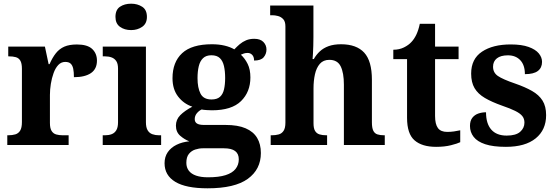

<svg xmlns="http://www.w3.org/2000/svg" viewBox="-20 -790 3028 1046"><path d="M19.7 0V-53H23.8Q46.8 -53 63.6 -58Q80.3 -63 89.9 -78.5Q99.4 -94 99.4 -125V-415Q99.4 -445 90.8 -459.5Q82.2 -474 66.3 -478.5Q50.5 -483 28.5 -483H24.9V-536H224.7L244.9 -440.5H249.9Q265.2 -475.7 284.2 -499.8Q303.3 -524 330.6 -535.9Q357.9 -547.7 399 -547.7Q456.4 -547.7 482.3 -523.2Q508.2 -498.7 508.2 -459.7Q508.2 -414.2 475.4 -391.8Q442.6 -369.5 382.7 -369.5Q382.7 -397.5 378.9 -415.7Q375 -433.8 365 -443.3Q354.9 -452.7 335.5 -452.7Q313.3 -452.7 297.5 -436Q281.7 -419.2 271.9 -391.8Q262 -364.5 257 -333.2Q252 -302 252 -273V-120Q252 -91 261.2 -76.5Q270.4 -62 286.3 -57.5Q302.2 -53 321.8 -53H353.9V0Z M539.6 0V-53H552Q572.3 -53 588.2 -59Q604.1 -64.9 613.5 -80.3Q623 -95.7 623 -124.1V-416.1Q623 -443.2 613.3 -457.4Q603.5 -471.7 587.6 -477.3Q571.7 -483 552 -483H539.8V-536H775V-123.9Q775 -95.8 784.3 -80.3Q793.5 -64.8 809.9 -58.9Q826.3 -53 846 -53H857.8V0ZM694.4 -626.1Q658.3 -626.1 633.6 -643.9Q609 -661.7 609 -698Q609 -736.5 633.6 -753.2Q658.3 -769.9 694.4 -769.9Q729 -769.9 754.7 -753.2Q780.4 -736.5 780.4 -698Q780.4 -661.7 754.7 -643.9Q729 -626.1 694.4 -626.1Z M1110.6 235.9Q993.3 235.9 934.9 200.6Q876.5 165.3 876.5 99.2Q876.5 64.3 894 38.9Q911.5 13.6 942.1 -1.4Q972.6 -16.4 1011.4 -20.1Q985 -30.2 961.7 -50.4Q938.4 -70.7 938.4 -105.6Q938.4 -138.5 962 -162.5Q985.7 -186.5 1027.8 -208.8Q980.7 -224.5 950.3 -264Q919.8 -303.5 919.8 -363.9Q919.8 -451.6 972.3 -500.3Q1024.8 -548.9 1134.5 -548.9Q1172.8 -548.9 1203.6 -541.5Q1234.5 -534.1 1256.6 -521.1Q1270.7 -536.2 1286.1 -549.3Q1301.6 -562.3 1320.9 -570.5Q1340.3 -578.6 1365.2 -578.6Q1398.1 -578.6 1414.9 -561.4Q1431.7 -544.1 1431.7 -520.2Q1431.7 -496.3 1416.6 -478.2Q1401.5 -460.1 1364.2 -460.1Q1364.2 -480.4 1354 -491Q1343.7 -501.6 1329.5 -501.6Q1317.7 -501.6 1308.8 -498.6Q1300 -495.6 1292.3 -492Q1314.5 -471.5 1329.3 -441.6Q1344.1 -411.6 1344.1 -368.1Q1344.1 -289.4 1293.2 -239.3Q1242.3 -189.1 1134.5 -189.1Q1123.6 -189.1 1105.5 -190.3Q1087.4 -191.5 1078.6 -193.5Q1064.8 -187.6 1052.8 -173.5Q1040.9 -159.3 1040.9 -141Q1040.9 -124.7 1053.2 -117Q1065.6 -109.3 1091.8 -109.3H1208.9Q1275.9 -109.3 1318.2 -91Q1360.6 -72.7 1380.9 -38.6Q1401.2 -4.5 1401.2 43.7Q1401.2 132.6 1330 184.3Q1258.8 235.9 1110.6 235.9ZM1113.2 175.9Q1171.9 175.9 1208.8 164.2Q1245.8 152.5 1263.3 130.2Q1280.9 107.9 1280.9 78.1Q1280.9 47.8 1261 32.9Q1241.1 17.9 1200.3 17.9H1084.4Q1064.5 17.9 1043.8 24.6Q1023.2 31.2 1009.2 48.3Q995.2 65.4 995.2 97.3Q995.2 122.2 1008.6 139.9Q1021.9 157.6 1048.4 166.8Q1075 175.9 1113.2 175.9ZM1132.1 -248.1Q1162.2 -248.1 1178.2 -262.3Q1194.2 -276.4 1200.4 -303Q1206.6 -329.5 1206.6 -365Q1206.6 -401.9 1200.2 -429.9Q1193.8 -458 1177.8 -473.4Q1161.7 -488.9 1131.6 -488.9Q1102.5 -488.9 1086 -472.9Q1069.5 -457 1062.8 -428.9Q1056.1 -400.9 1056.1 -364Q1056.1 -311.6 1072.4 -279.9Q1088.7 -248.1 1132.1 -248.1Z M1454.7 0V-53H1460.4Q1481.7 -53 1498.4 -57.7Q1515.2 -62.4 1525 -77.4Q1534.9 -92.3 1534.9 -122.1V-645.9Q1534.9 -673 1522.8 -685.8Q1510.7 -698.6 1494.2 -702.8Q1477.8 -707 1463.9 -707H1451.8V-760H1687.5V-587.6Q1687.5 -564.3 1686.8 -540.8Q1686 -517.2 1685 -498Q1684 -478.8 1682.9 -468.3H1689.6Q1702.9 -492 1722.4 -510.1Q1741.8 -528.3 1770.2 -538.6Q1798.6 -548.9 1837.8 -548.9Q1922 -548.9 1964.1 -503.3Q2006.1 -457.6 2006.1 -355.8V-123.9Q2006.1 -93.4 2013.5 -78.2Q2020.9 -63 2035.8 -58Q2050.6 -53 2072.6 -53H2076.2V0H1853.5V-328.8Q1853.5 -393.2 1836 -428.6Q1818.4 -464 1774.2 -464Q1741.4 -464 1722.5 -442.3Q1703.6 -420.5 1695.8 -385.2Q1688 -349.9 1688 -309V-118.3Q1688 -90.4 1696.6 -76.5Q1705.2 -62.6 1720.8 -57.8Q1736.4 -53 1758.4 -53H1762V0Z M2355.9 10Q2279.3 10 2238.5 -25.4Q2197.6 -60.7 2197.6 -147.9V-468H2122.7V-519Q2155.2 -519 2180.7 -531.7Q2206.2 -544.4 2221 -560.9Q2236.3 -576.5 2248.2 -601.4Q2260 -626.2 2267 -660.2H2350.2V-536H2478.3V-468H2350.2V-158.2Q2350.2 -113.6 2365.7 -92.5Q2381.1 -71.4 2416.3 -71.4Q2435.5 -71.4 2453.4 -74Q2471.3 -76.6 2487.3 -80.2V-15.3Q2471.4 -7.5 2436.7 1.2Q2402 10 2355.9 10Z M2736.1 10Q2666.4 10 2623.3 -4.3Q2580.2 -18.6 2560.3 -44.5Q2540.4 -70.3 2540.4 -103.5Q2540.4 -131.7 2553.1 -148.2Q2565.9 -164.6 2585.9 -171.5Q2605.9 -178.3 2627.8 -178.3Q2627.8 -116.5 2656.5 -83.9Q2685.2 -51.3 2740.4 -51.3Q2790.5 -51.3 2813.8 -71.9Q2837.1 -92.5 2837.1 -122Q2837.1 -143.6 2825.1 -158.1Q2813.2 -172.7 2786.7 -185.8Q2760.2 -199 2715.8 -214.2Q2659 -234.3 2621.4 -256.4Q2583.9 -278.5 2565.3 -309.9Q2546.8 -341.3 2546.8 -388.9Q2546.8 -469.1 2605.9 -508.5Q2664.9 -547.9 2762.1 -547.9Q2822.3 -547.9 2860 -534.2Q2897.7 -520.6 2915.4 -499Q2933 -477.4 2933 -453Q2933 -420.8 2910.2 -403.4Q2887.3 -386 2839.6 -386Q2839.6 -435.5 2814.5 -462Q2789.4 -488.6 2747.2 -488.6Q2707.8 -488.6 2686.9 -472.1Q2666.1 -455.7 2666.1 -426.5Q2666.1 -394.3 2692.3 -376.2Q2718.5 -358 2787.2 -334.5Q2840.8 -315.9 2878.4 -294.5Q2916.1 -273.1 2935.6 -242.1Q2955.2 -211 2955.2 -162.7Q2955.2 -82.3 2898.3 -36.2Q2841.4 10 2736.1 10Z"/></svg>

Font: Noto Serif Khmer
Style: Regular
Weight: 400
Designer: Danh Hong and the Monotype Design Team
Foundry: Monotype Imaging Inc.
Version: Version 2.003